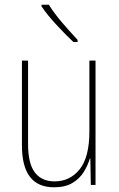

<svg xmlns="http://www.w3.org/2000/svg" viewBox="-20 -784 503 814"><path d="M385 -527V0H365L363 -112H361Q352 -82 334.5 -54Q317 -26 286.5 -8Q256 10 209 10Q73 10 73 -167V-527H99V-173Q99 -90 128 -52.5Q157 -15 211 -15Q277 -15 318 -66.5Q359 -118 359 -227V-527ZM187 -764Q211 -726 244.5 -687Q278 -648 309 -615V-606H291Q259 -636 220 -678Q181 -720 156 -757V-764Z"/></svg>

Font: Noto Sans Bengali Condensed Thin
Style: Regular
Weight: 100
Width: 3
Designer: Joana Ranito - Universal Thirst; Jelle Bosma - Monotype Design Team
Foundry: Universal Thirst ehf.
Version: Version 3.000; ttfautohint (v1.8.4.7-5d5b)